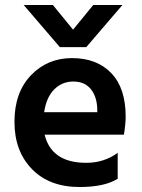

<svg xmlns="http://www.w3.org/2000/svg" viewBox="-20 -745 569 770"><path d="M326 -556H220L75 -725H192L273 -626L354 -725H471ZM157 -295H370V-310Q368 -359 343.5 -388.5Q319 -418 274 -418Q229 -418 197.5 -386.5Q166 -355 157 -295ZM299 5Q178 5 108 -67Q38 -139 38 -256.5Q38 -374 104 -443Q170 -512 269 -512Q368 -512 426 -452Q484 -392 484 -277Q484 -249 477 -205H159Q172 -150 213.5 -121Q255 -92 326 -92Q397 -92 452 -132V-28Q399 5 299 5Z"/></svg>

Font: Hind Colombo SemiBold
Style: Regular
Weight: 600
Designer: Jyotish Sonowal, Aditi Pimprikar
Foundry: Indian Type Foundry
Version: Version 1.000;PS 1.0;hotconv 1.0.86;makeotf.lib2.5.63406; tt